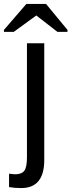

<svg xmlns="http://www.w3.org/2000/svg" viewBox="-70 -748 363 976"><path d="M38 208Q3 208 -24 203V135L6 138Q40 138 53.5 120Q67 102 67 52V-528H155V65Q155 208 38 208ZM164 -728 273 -596V-586H222L115 -669H114L0 -586H-50V-596L64 -728Z"/></svg>

Font: Libra Sans
Style: Regular
Weight: 400
Foundry: Context Ltd
Version: Version 1.002